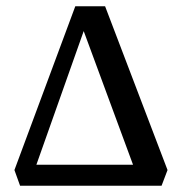

<svg xmlns="http://www.w3.org/2000/svg" viewBox="-20 -592 576 612"><path d="M44 0 26 -50 220 -572H315L514 -50L495 0ZM96 -67H404L232 -533H261Z"/></svg>

Font: Yrsa Medium
Style: Regular
Weight: 500
Designer: Anna Giedrys (Yrsa+Rasa design), David Brezina (Yrsa art-direction, Rasa art-direction, design)
Foundry: Rosetta Type Foundry
Version: Version 2.004